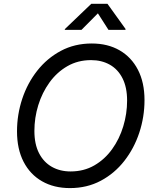

<svg xmlns="http://www.w3.org/2000/svg" viewBox="-20 -962 805 992"><path d="M341.3 9.8Q258.8 9.8 197.3 -25.4Q135.7 -60.5 101.8 -126.2Q67.9 -191.9 67.9 -283.2Q67.9 -369.6 94.7 -450.9Q121.6 -532.2 172.4 -596.7Q223.1 -661.1 294.4 -699.2Q365.7 -737.3 454.1 -737.3Q536.6 -737.3 597.7 -702.1Q658.7 -667 692.6 -601.6Q726.6 -536.1 726.6 -444.8Q726.6 -357.9 699.7 -276.6Q672.9 -195.3 622.3 -130.6Q571.8 -65.9 500.7 -28.1Q429.7 9.8 341.3 9.8ZM344.7 -76.2Q413.1 -76.2 467.3 -107.4Q521.5 -138.7 559.3 -191.4Q597.2 -244.1 616.9 -309.3Q636.7 -374.5 636.7 -442.4Q636.7 -510.7 613 -557.4Q589.4 -604 547.4 -627.7Q505.4 -651.4 450.7 -651.4Q382.3 -651.4 328.1 -620.1Q273.9 -588.9 235.8 -536.1Q197.8 -483.4 177.7 -418.5Q157.7 -353.5 157.7 -285.6Q157.7 -217.3 181.6 -170.7Q205.6 -124 247.8 -100.1Q290 -76.2 344.7 -76.2ZM400.9 -807.6H314.5L315.4 -812L451.7 -942.4H535.2L628.9 -812L627.9 -807.6H540.5L485.8 -893.1Z"/></svg>

Font: Inter
Style: Italic
Weight: 400
Italic angle: -9.3988°
Designer: Rasmus Andersson
Foundry: rsms
Version: Version 4.001;git-66647c0bb